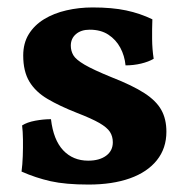

<svg xmlns="http://www.w3.org/2000/svg" viewBox="-20 -487 502 516"><path d="M389.5 -435.1Q388.5 -409.6 388.8 -382.3Q389 -355 393 -329Q379.4 -321 359.1 -316.1Q338.8 -311.3 317.4 -311.3Q314.9 -337.2 303.3 -358.8Q291.7 -380.4 271.3 -393.8Q251 -407.2 221.1 -407.2Q197.9 -407.2 184.1 -395.3Q170.3 -383.5 170.3 -364.2Q170.3 -350.3 177.1 -338.6Q183.8 -327 207.2 -313.2Q230.6 -299.5 279.4 -279.6Q336 -257.5 368.1 -236.7Q400.1 -215.9 413.6 -191.4Q427.2 -167 427.2 -133Q427.2 -88.4 401.6 -56.4Q376 -24.4 329.1 -7.7Q282.1 9 218.1 9Q156 9 116 0Q76.1 -9 37.9 -25.9Q40.4 -44.5 41.2 -67.3Q42 -90 41.7 -112Q41.4 -133.9 39.4 -149.9Q52.7 -158.5 74.7 -162.6Q96.8 -166.7 117 -166.7Q123.5 -111 149.8 -83.1Q176.1 -55.2 217.1 -55.2Q247.1 -55.2 265.2 -68.5Q283.2 -81.8 283.2 -104.6Q283.2 -120.5 275.5 -132.5Q267.8 -144.4 247.2 -156.4Q226.5 -168.3 186.7 -183.7Q140 -202.1 107.8 -221.1Q75.6 -240.1 59 -267.6Q42.4 -295.2 42.4 -337.8Q42.4 -370.9 57.3 -395.1Q72.3 -419.4 98.6 -435.5Q124.9 -451.5 158.6 -459.2Q192.3 -467 228.8 -467Q281.6 -467 319 -459Q356.4 -451.1 389.5 -435.1Z"/></svg>

Font: Vollkorn
Style: Regular
Weight: 400
Designer: Friedrich Althausen
Foundry: Friedrich Althausen
Version: Version 5.001